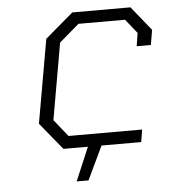

<svg xmlns="http://www.w3.org/2000/svg" viewBox="-49 -568 659 743"><g transform="rotate(-5 280.5 -196.5)"><path d="M219 130 274 0H179L93 -105L150 -430L259 -523H485L561 -429L551 -371H496L504 -422L460 -477H279L202 -411L150 -114L203 -48H489L481 0H327L265 130Z"/></g></svg>

Font: Tomorrow Light
Style: Italic
Weight: 300
Italic angle: -10°
Designer: Tony de Marco, Monica Rizzolli
Foundry: Just in Type
Version: Version 2.002